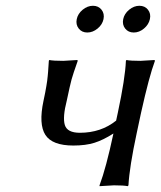

<svg xmlns="http://www.w3.org/2000/svg" viewBox="-20 -639 554 662"><path d="M129.9 -291Q133.3 -307.1 135.7 -319.1Q138.2 -331.1 139.9 -342.5Q141.6 -354 142.6 -359.9Q143.6 -365.7 144.5 -376.7Q145.5 -387.7 145.8 -391.1Q146 -394.5 147 -408.9Q147.9 -423.3 148.4 -429.2L149.9 -432.1Q163.6 -429.2 198.2 -429.2L246.6 -432.1L248 -429.2Q231.9 -383.8 226.8 -365.2Q221.7 -346.7 210.4 -293Q195.3 -234.4 203.6 -207.8Q211.9 -181.2 255.4 -181.2Q328.1 -181.2 380.4 -223.1L386.2 -250Q411.6 -369.1 414.1 -429.2L416 -432.1Q429.7 -429.2 464.4 -429.2L512.7 -432.1L514.2 -429.2Q494.1 -375.5 466.3 -250L451.2 -179.2Q426.3 -63 422.9 0L420.4 2.9Q406.7 0 373 0L323.2 2.9V0Q345.7 -59.6 371.1 -178.7Q335.9 -156.2 305.7 -146.7Q275.4 -137.2 232.9 -137.2Q160.2 -137.2 136.5 -173.8Q112.8 -210.4 129.9 -291ZM251.5 -540.5Q240.7 -554.2 244.6 -573Q248.5 -591.8 265.1 -605.5Q281.7 -619.1 300.5 -619.1Q319.3 -619.1 330.1 -605.5Q340.8 -591.8 336.9 -573Q333 -554.2 316.4 -540.5Q299.8 -526.9 281 -526.9Q262.2 -526.9 251.5 -540.5ZM411.6 -540.5Q400.9 -554.2 404.8 -573Q408.7 -591.8 425.3 -605.5Q441.9 -619.1 460.7 -619.1Q479.5 -619.1 490.2 -605.5Q501 -591.8 496.8 -573Q492.7 -554.2 476.3 -540.5Q460 -526.9 441.2 -526.9Q422.4 -526.9 411.6 -540.5Z"/></svg>

Font: Linux Biolinum
Style: Italic
Weight: 400
Italic angle: -12°
Designer: Philipp H. Poll
Foundry: Philipp H. Poll
Version: Version 1.1.3 ; ttfautohint (v0.9)